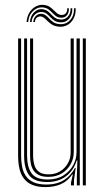

<svg xmlns="http://www.w3.org/2000/svg" viewBox="-20 -757 428 784"><path d="M166.2 7Q138 7 118.2 0.2Q98.5 -6.5 86 -18.6Q73.5 -30.8 66.5 -46.8Q59.5 -62.8 56.8 -81.2Q54 -99.8 54 -119.5V-600H66.2V-120.5Q66.2 -97.5 70.2 -76.5Q74.2 -55.5 85.2 -39Q96.2 -22.5 116.5 -13Q136.8 -3.5 169.2 -3.5Q212.5 -3.5 241.6 -22.1Q270.8 -40.8 286 -71.2H289L282 -20V0H269.8V-11L277.5 -44.5H274.8Q256 -16.8 228.2 -4.9Q200.5 7 166.2 7ZM318.2 0V-600H330.5V0ZM177.2 -34.8Q153 -34.8 138.2 -42.5Q123.5 -50.2 115.8 -62.9Q108 -75.5 105.4 -91.2Q102.8 -107 102.8 -123V-600H115.2V-123.2Q115.2 -101.5 120.2 -83.8Q125.2 -66 139 -55.5Q152.8 -45 178.5 -45Q204.8 -45 225 -57.2Q245.2 -69.5 256.9 -89.8Q268.5 -110 268.5 -134V-600H281.2V-134.5Q281.2 -109.5 268.6 -86.6Q256 -63.8 232.8 -49.2Q209.5 -34.8 177.2 -34.8ZM172 -13.8Q120 -14 99.2 -41.1Q78.5 -68.2 78.5 -121V-600H90.5V-121.8Q90.5 -76 108.5 -50Q126.5 -24 175 -24Q211.8 -24 238.1 -40.2Q264.5 -56.5 278.5 -82Q292.5 -107.5 292.5 -135V-600H305.8V0H293.8V-37.2L296 -102H293.2Q281 -61.5 249.8 -37.5Q218.5 -13.5 172 -13.8ZM88.5 -667.2Q91.2 -701 112.6 -720.8Q134 -740.5 161.5 -736.5Q174.5 -734.8 183.2 -728.8Q192 -722.8 198.9 -715.6Q205.8 -708.5 212.8 -702.9Q219.8 -697.2 229.2 -696Q241.5 -694.8 248.4 -702.5Q255.2 -710.2 254.5 -723.2H261.2Q262 -705.2 253 -694.4Q244 -683.5 227.5 -684.8Q216.2 -685.8 208.6 -691.2Q201 -696.8 194.2 -704Q187.5 -711.2 179.6 -717.5Q171.8 -723.8 159.8 -726Q136.2 -730.5 116.9 -713.6Q97.5 -696.8 95.2 -667.2ZM102.2 -667.2Q104.2 -693 120.2 -707.9Q136.2 -722.8 156.8 -719Q167.8 -717 175.5 -710.9Q183.2 -704.8 189.9 -697.5Q196.5 -690.2 204.6 -684.5Q212.8 -678.8 224.8 -677.2Q243.8 -675.5 256.4 -688.2Q269 -701 268.2 -723.2H275.2Q276.2 -696.2 261.4 -679.9Q246.5 -663.5 223 -666Q210 -667.5 201.5 -673.2Q193 -679 186.2 -686.2Q179.5 -693.5 172.2 -699.6Q165 -705.8 154.8 -707.5Q137.8 -710.5 124.1 -699Q110.5 -687.5 109 -667.2ZM115.8 -667.2Q117.2 -684 128.1 -693.5Q139 -703 153 -700.2Q162.2 -698.5 169.1 -692.6Q176 -686.8 182.8 -679.4Q189.5 -672 198.4 -666.1Q207.2 -660.2 220.8 -658.8Q247 -655.2 265.1 -673.6Q283.2 -692 282 -723.2H289Q290 -687.8 269.9 -666.4Q249.8 -645 218.5 -648.2Q204.5 -649.8 194.6 -655.4Q184.8 -661 177.5 -668Q170.2 -675 164 -680.9Q157.8 -686.8 151 -689Q141.5 -692 132.4 -686.2Q123.2 -680.5 122.8 -667.2Z"/></svg>

Font: Big Shoulders Inline Text Thin Light
Style: Regular
Weight: 300
Version: Version 2.002